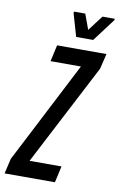

<svg xmlns="http://www.w3.org/2000/svg" viewBox="-127 -925 607 977"><g transform="rotate(10 177.0 -436.0)"><path d="M-31 0 -13 -78 257 -603H100L119 -688H374L355 -609L83 -85H248L229 0ZM207 -747 173 -864 174 -872H232L261 -793L321 -872H385L383 -864L295 -747Z"/></g></svg>

Font: Saira Ultra Condensed SemiBold
Style: Italic
Weight: 600
Width: 1
Italic angle: -12°
Designer: Hector Gatti with collaboration of the Omnibus-Type team
Foundry: Omnibus-Type
Version: Version 1.001; ttfautohint (v1.8)